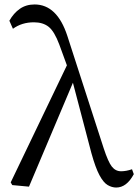

<svg xmlns="http://www.w3.org/2000/svg" viewBox="-20 -827 620 861"><path d="M572 -68 580 -46Q548 14 501 14Q482 14 463 3Q444 -8 426 -41.5Q408 -75 390 -140L307 -456L110 10L35 3L28 -9L280 -534L246 -627Q224 -686 198.5 -706.5Q173 -727 132 -727Q78 -727 38 -698L22 -734Q41 -768 69 -787.5Q97 -807 135 -807Q236 -807 282 -666L445 -162Q465 -101 481.5 -80Q498 -59 523 -59Q546 -59 572 -68Z"/></svg>

Font: Han-Nom Khai
Style: Regular
Weight: 400
Version: Version 1.200;June 22, 2023;FontCreator 14.0.0.2814 64-bit